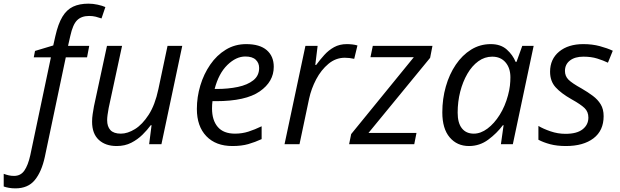

<svg xmlns="http://www.w3.org/2000/svg" viewBox="-134 -785 3375 1045"><path d="M-50.3 240.2Q-69.3 240.2 -85.4 237.3Q-101.6 234.4 -113.8 230V161.1Q-100.6 166 -86.9 169.2Q-73.2 172.4 -57.6 172.4Q-21.5 172.4 -1.5 143.6Q18.6 114.7 30.8 60.1L143.1 -473.1H49.8L56.6 -507.8L155.8 -537.6L167.5 -589.4Q182.6 -655.8 205.8 -694.1Q229 -732.4 263.7 -748.8Q298.3 -765.1 347.7 -765.1Q372.1 -765.1 397.7 -759.5Q423.3 -753.9 439.5 -746.6L418.5 -684.6Q403.8 -689.9 387.2 -694.1Q370.6 -698.2 351.1 -698.2Q309.6 -698.2 285.9 -675Q262.2 -651.9 248.5 -588.9L236.3 -535.2H351.6L339.8 -473.1H224.1L109.9 69.3Q92.3 150.4 55.2 195.3Q18.1 240.2 -50.3 240.2Z M501 9.8Q439.9 9.8 403.6 -23.9Q367.2 -57.6 367.2 -122.6Q367.2 -144 370.4 -164.3Q373.5 -184.6 377.4 -206.5L448.2 -535.2H530.3L457.5 -197.3Q453.6 -176.3 451.4 -159.9Q449.2 -143.6 449.2 -130.9Q449.2 -96.2 467 -76.9Q484.9 -57.6 523.9 -57.6Q560.5 -57.6 600.8 -82.5Q641.1 -107.4 675.5 -160.9Q710 -214.4 728 -299.8L777.8 -535.2H857.9L744.6 0H677.7L690.9 -103.5H686.5Q668 -78.1 641.6 -52Q615.2 -25.9 580.6 -8.1Q545.9 9.8 501 9.8Z M1130.9 9.8Q1040.5 9.8 989 -43.9Q937.5 -97.7 937.5 -191.9Q937.5 -256.8 956.3 -319.6Q975.1 -382.3 1010.3 -433.3Q1045.4 -484.4 1095 -514.6Q1144.5 -544.9 1206.1 -544.9Q1279.8 -544.9 1317.9 -512Q1356 -479 1356 -421.4Q1356 -340.3 1279.5 -287.4Q1203.1 -234.4 1041 -234.4H1022.5Q1020 -214.8 1020 -194.8Q1020 -130.4 1051.3 -94Q1082.5 -57.6 1145 -57.6Q1183.6 -57.6 1218 -68.6Q1252.4 -79.6 1290 -97.7V-27.8Q1253.9 -11.2 1217.3 -0.7Q1180.7 9.8 1130.9 9.8ZM1034.2 -300.8H1045.9Q1108.4 -300.8 1160.6 -311.8Q1212.9 -322.8 1244.6 -347.9Q1276.4 -373 1276.4 -415Q1276.4 -442.4 1257.8 -460Q1239.3 -477.5 1201.2 -477.5Q1150.9 -477.5 1103.5 -431.4Q1056.2 -385.3 1034.2 -300.8Z M1414.6 0 1528.3 -535.2H1594.7L1582 -431.6H1586.9Q1607.4 -459.5 1630.9 -485.6Q1654.3 -511.7 1684.3 -528.3Q1714.4 -544.9 1753.4 -544.9Q1768.1 -544.9 1783.2 -543.2Q1798.3 -541.5 1811.5 -537.6L1793.9 -464.8Q1767.6 -470.7 1742.7 -470.7Q1693.4 -470.7 1653.6 -437.5Q1613.8 -404.3 1586.9 -353.3Q1560.1 -302.2 1548.3 -247.6L1496.1 0Z M1766.1 0 1777.3 -55.2 2118.2 -473.6H1882.3L1895 -535.2H2219.7L2207 -470.2L1871.6 -61.5H2132.8L2120.6 0Z M2418.5 9.8Q2353.5 9.8 2313.5 -37.4Q2273.4 -84.5 2273.4 -173.3Q2273.4 -247.1 2292.5 -314Q2311.5 -380.9 2346.7 -432.9Q2381.8 -484.9 2430.2 -514.9Q2478.5 -544.9 2537.1 -544.9Q2591.3 -544.9 2624.3 -515.4Q2657.2 -485.8 2672.4 -448.2H2677.2L2708.5 -535.2H2770.5L2657.2 0H2592.3L2606.9 -103.5H2603Q2569.8 -59.1 2523.2 -24.7Q2476.6 9.8 2418.5 9.8ZM2444.8 -57.6Q2482.4 -57.6 2519.3 -85.2Q2556.2 -112.8 2585.7 -159.9Q2615.2 -207 2630.9 -266.1Q2638.7 -294.9 2641.4 -319.1Q2644 -343.3 2644 -364.3Q2644 -414.6 2617.4 -445.6Q2590.8 -476.6 2544.9 -476.6Q2503.9 -476.6 2469.5 -451.7Q2435.1 -426.8 2409.9 -383.5Q2384.8 -340.3 2370.8 -285.9Q2356.9 -231.4 2356.9 -171.9Q2356.9 -115.7 2379.9 -86.7Q2402.8 -57.6 2444.8 -57.6Z M2946.3 9.8Q2897.5 9.8 2860.6 0Q2823.7 -9.8 2796.4 -24.4V-99.6Q2822.3 -84 2862.1 -70.3Q2901.9 -56.6 2943.8 -56.6Q3005.9 -56.6 3037.1 -81.3Q3068.4 -106 3068.4 -145Q3068.4 -176.8 3047.6 -196.8Q3026.9 -216.8 2976.1 -245.1Q2919.9 -276.9 2889.9 -310.1Q2859.9 -343.3 2859.9 -394.5Q2859.9 -463.4 2909.4 -504.2Q2959 -544.9 3041 -544.9Q3089.4 -544.9 3130.4 -533.9Q3171.4 -522.9 3201.2 -508.8L3174.8 -443.8Q3149.4 -456.1 3116.7 -466.3Q3084 -476.6 3041 -476.6Q2995.1 -476.6 2968 -455.6Q2940.9 -434.6 2940.9 -398.9Q2940.9 -370.6 2960.2 -351.3Q2979.5 -332 3031.7 -303.2Q3065.4 -283.7 3092.5 -263.4Q3119.6 -243.2 3135.5 -217Q3151.4 -190.9 3151.4 -152.8Q3151.4 -74.2 3096.2 -32.2Q3041 9.8 2946.3 9.8Z"/></svg>

Font: Open Sans
Style: Italic
Weight: 400
Italic angle: -12°
Designer: Monotype Design Team
Foundry: Monotype Imaging Inc.
Version: Version 3.000; ttfautohint (v1.8.4)